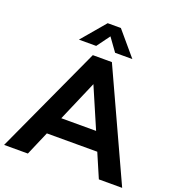

<svg xmlns="http://www.w3.org/2000/svg" viewBox="-172 -1061 1102 1192"><g transform="rotate(20 379.0 -465.0)"><path d="M615 0 547 -158H214L146 0H-11L316 -712H442L769 0ZM266 -277H496L381 -544ZM316 -773H202L335 -930H422L555 -773H441L379 -859Z"/></g></svg>

Font: Muli ExtraBold
Style: Regular
Weight: 800
Designer: Vernon Adams
Foundry: Vernon Adams
Version: Version 2.000